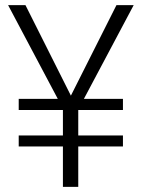

<svg xmlns="http://www.w3.org/2000/svg" viewBox="-20 -731 556 751"><path d="M257.3 -356.9 435.5 -710.9H502.9L308.1 -344.2H460.9V-300.8H286.1V-201.2H460.9V-158.2H286.1V0H226.1V-158.2H53.2V-201.2H226.1V-300.8H53.2V-344.2H206.1L11.7 -710.9H79.6Z"/></svg>

Font: Vazir Thin FD
Style: Thin-FD
Weight: 100
Designer: Saber Rastikerdar
Foundry: Saber Rastikerdar
Version: Version 30.0.0